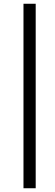

<svg xmlns="http://www.w3.org/2000/svg" viewBox="-20 -792 295 1022"><path d="M170 210H105V-772H170Z"/></svg>

Font: Poly
Style: Italic
Weight: 400
Italic angle: -10°
Designer: Nicolas Silva
Foundry: Jose Nicolas Silva Schwarzenberg
Version: Version 1.003